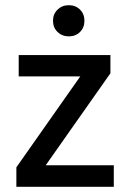

<svg xmlns="http://www.w3.org/2000/svg" viewBox="-20 -719 501 739"><path d="M201.5 -596Q184 -613 184 -639Q184 -665 201.5 -682Q219 -699 245 -699Q271 -699 288 -682Q305 -665 305 -639Q305 -613 288 -596Q271 -579 245 -579Q219 -579 201.5 -596ZM405 -507V-437L156 -83H418V0H43V-75L289 -425H52V-507Z"/></svg>

Font: Hind Medium
Style: Regular
Weight: 500
Designer: Manushi Parikh, Satya Rajpurohit
Foundry: Indian Type Foundry
Version: Version 1.201;PS 1.0;hotconv 1.0.78;makeotf.lib2.5.61930; tt